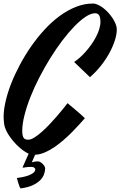

<svg xmlns="http://www.w3.org/2000/svg" viewBox="-30 -782 672 1072"><path d="M222.2 157.2Q222.2 172.9 216.1 190.4Q210 208 194.6 223.9Q179.2 239.7 152.6 252.2Q126 264.6 85 270Q81.5 266.1 78.6 258.5Q75.7 251 73 242.4Q70.3 233.9 68.1 225.6Q65.9 217.3 64 211.9Q76.7 210.4 94.5 207Q112.3 203.6 128.4 197.8Q144.5 191.9 155.8 183.3Q167 174.8 167 163.1Q167 162.6 166.3 160.4Q165.5 158.2 163.1 155.8Q160.6 153.3 156 151.6Q151.4 149.9 144 149.9Q122.1 149.9 109.1 152.8Q96.2 155.8 96.2 151.9Q103 135.3 112.8 114.7Q122.6 94.2 129.9 76.2Q113.3 68.8 96.2 55.9Q79.1 43 63 26.6Q46.9 10.3 33 -7.8Q19 -25.9 9.8 -43Q-4.9 -70.3 -7.3 -93.3Q-9.8 -116.2 -9.8 -129.9Q-9.8 -167.5 1 -214.8Q11.7 -262.2 31.7 -313.7Q51.8 -365.2 80.1 -418.5Q108.4 -471.7 142.8 -521.5Q177.2 -571.3 217.5 -615.2Q257.8 -659.2 302 -691.9Q346.2 -724.6 393.3 -743.4Q440.4 -762.2 488.8 -762.2Q502.4 -762.2 517.6 -755.1Q532.7 -748 547.4 -736.6Q562 -725.1 575.7 -710Q589.4 -694.8 599.6 -679Q609.9 -663.1 616 -647.2Q622.1 -631.3 622.1 -618.2Q622.1 -588.9 610.4 -553.5Q598.6 -518.1 578.6 -482.2Q558.6 -446.3 531 -412.1Q503.4 -377.9 472.2 -351.1L383.8 -436Q398.4 -445.3 414.8 -459.7Q431.2 -474.1 447.5 -492.4Q463.9 -510.7 479 -532Q494.1 -553.2 505.6 -575Q517.1 -596.7 523.9 -618.4Q530.8 -640.1 530.8 -660.2Q530.8 -675.3 528.3 -684.6Q525.9 -693.8 521.7 -699Q517.6 -704.1 512.2 -706.1Q506.8 -708 501 -708Q477.5 -708 447.8 -688.2Q418 -668.5 385 -634.5Q352.1 -600.6 317.6 -555.2Q283.2 -509.8 251 -457.8Q218.8 -405.8 190.2 -350.6Q161.6 -295.4 140.4 -241.7Q119.1 -188 106.7 -138.9Q94.2 -89.8 94.2 -50.8Q94.2 -36.1 96.4 -26.6Q98.6 -17.1 102.8 -11.5Q106.9 -5.9 113.3 -3.9Q119.6 -2 127.9 -2Q142.1 -2 161.4 -13.9Q180.7 -25.9 202.4 -44.9Q224.1 -64 246.3 -87.4Q268.6 -110.8 288.1 -133.5Q307.6 -156.2 323.2 -175.5Q338.9 -194.8 347.2 -206.1Q347.2 -205.6 359.1 -195.8Q371.1 -186 387.2 -172.4Q403.3 -158.7 419.4 -144.8Q435.5 -130.9 443.8 -122.1Q432.1 -108.9 414.3 -88.9Q396.5 -68.8 374.3 -46.4Q352.1 -23.9 326.4 -1.5Q300.8 21 273.9 39.3Q247.1 57.6 219.5 69.3Q191.9 81.1 166 82L147.9 124Q157.2 121.6 164.1 120.4Q170.9 119.1 183.1 119.1Q188 119.1 194.3 122.6Q200.7 126 206.5 131.3Q212.4 136.7 216.8 143.6Q221.2 150.4 222.2 157.2Z"/></svg>

Font: Yesteryear
Style: Regular
Weight: 400
Designer: Astigmatic (AOETI)
Foundry: Astigmatic (AOETI)
Version: Version 1.000